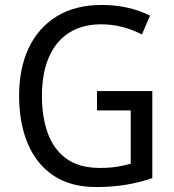

<svg xmlns="http://www.w3.org/2000/svg" viewBox="-20 -744 701 774"><path d="M371 -377H594V-26Q541 -8 486.5 1Q432 10 367 10Q265 10 196 -36Q127 -82 92 -165Q57 -248 57 -358Q57 -468 95.5 -550Q134 -632 208.5 -678Q283 -724 390 -724Q445 -724 494 -713Q543 -702 585 -681L552 -605Q516 -624 474 -635Q432 -646 388 -646Q312 -646 258.5 -612Q205 -578 177 -513Q149 -448 149 -357Q149 -273 172.5 -207.5Q196 -142 247.5 -104.5Q299 -67 383 -67Q423 -67 452.5 -72Q482 -77 507 -84V-299H371Z"/></svg>

Font: Noto Sans Khmer SemiCondensed
Style: Regular
Weight: 400
Width: 4
Designer: Danh Hong and the Monotype Design Team
Foundry: Monotype Imaging Inc.
Version: Version 2.004